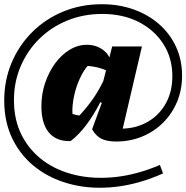

<svg xmlns="http://www.w3.org/2000/svg" viewBox="-31 -689 882 909"><path d="M303 -21Q236 -19 200.5 -61.5Q165 -104 165 -186Q165 -244 182.5 -296Q200 -348 230 -389Q260 -430 299 -453.5Q338 -477 381 -477Q417 -477 446 -460Q475 -443 487 -417L500 -469H641L550 -80Q617 -82 670.5 -113.5Q724 -145 754.5 -200.5Q785 -256 785 -328Q785 -414 742.5 -480.5Q700 -547 625.5 -585Q551 -623 453 -623Q364 -623 288 -592Q212 -561 155.5 -505.5Q99 -450 67 -375.5Q35 -301 35 -215Q35 -121 72 -48.5Q109 24 174.5 72Q240 120 327.5 140Q415 160 516.5 149Q618 138 726 92L741 132Q627 183 517 195.5Q407 208 311.5 185Q216 162 143.5 108Q71 54 30 -27.5Q-11 -109 -11 -213Q-11 -309 24 -392Q59 -475 122 -537.5Q185 -600 269 -634.5Q353 -669 451 -669Q533 -669 602.5 -644Q672 -619 723.5 -573.5Q775 -528 803 -466Q831 -404 831 -331Q831 -264 807.5 -207.5Q784 -151 741.5 -108.5Q699 -66 642 -42.5Q585 -19 519 -19Q476 -19 449.5 -32Q423 -45 405 -77L451 -202L444 -205Q377 -76 303 -21ZM312 -150Q327 -144 345 -142Q381 -181 407.5 -218.5Q434 -256 458 -305L471 -356Q434 -373 384 -377Q363 -353 345.5 -314Q328 -275 319 -231.5Q310 -188 312 -150Z"/></svg>

Font: Piazzolla SC ExtraBold
Style: Regular
Weight: 800
Designer: Juan Pablo del Peral
Foundry: Huerta Tipografica
Version: Version 1.330